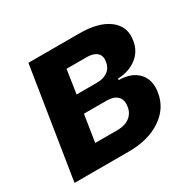

<svg xmlns="http://www.w3.org/2000/svg" viewBox="-125 -690 849 831"><g transform="rotate(-30 300.0 -275.0)"><path d="M23 0 110 -550H364Q461 -550 511.5 -511Q562 -472 551 -407Q544 -358 506 -328.5Q468 -299 412 -297L411 -290Q476 -289 508.5 -253Q541 -217 531 -158Q520 -86 456 -43Q392 0 295 0ZM222 -327H324Q357 -327 378 -342.5Q399 -358 403 -386Q408 -414 391.5 -429.5Q375 -445 342 -445H240ZM187 -105H299Q336 -105 359.5 -123Q383 -141 387 -172Q392 -204 374.5 -221.5Q357 -239 320 -239H208Z"/></g></svg>

Font: JetBrains Mono ExtraBold
Style: Italic
Weight: 800
Italic angle: -9°
Monospace: yes
Designer: Philipp Nurullin, Konstantin Bulenkov
Foundry: JetBrains
Version: Version 2.305; ttfautohint (v1.8.4.7-5d5b)